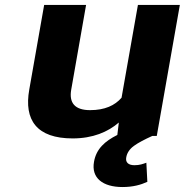

<svg xmlns="http://www.w3.org/2000/svg" viewBox="-20 -548 745 774"><path d="M343 -104C281 -104 258 -134 267 -186L327 -528H158L98 -187C76 -64 128 10 273 10C354 10 415 -16 459 -54L453 -4C403 21 368 52 359 104C347 170 395 206 474 206C516 206 548 197 574 185L570 108C556 113 543 118 522 118C497 118 485 106 489 86C492 69 502 53 520 40C538 27 563 14 594 0H612L705 -528H536L470 -154C443 -123 403 -104 343 -104Z"/></svg>

Font: Asimov
Style: XWidIt
Weight: 500
Designer: Google
Version: Version 2.000980; 2014